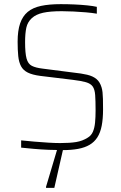

<svg xmlns="http://www.w3.org/2000/svg" viewBox="-20 -716 582 926"><path d="M281 8Q250 8 214 6.5Q178 5 144 2Q110 -1 82 -4V-39Q111 -36 145.5 -33Q180 -30 213 -28Q246 -26 270 -26Q317 -26 347.5 -31Q378 -36 403 -52Q420 -62 428 -80.5Q436 -99 438.5 -125Q441 -151 441 -183Q441 -230 439 -257.5Q437 -285 427 -299Q417 -313 394.5 -319.5Q372 -326 331 -331L174 -350Q136 -355 114 -366Q92 -377 81.5 -396.5Q71 -416 68 -445.5Q65 -475 65 -515Q65 -568 77 -603Q89 -638 113.5 -658.5Q138 -679 177.5 -687.5Q217 -696 273 -696Q306 -696 339.5 -694.5Q373 -693 401.5 -690Q430 -687 447 -683V-650Q424 -654 394.5 -656.5Q365 -659 334.5 -660.5Q304 -662 278 -662Q222 -662 188 -654.5Q154 -647 134 -629Q113 -610 107 -582.5Q101 -555 101 -513Q101 -460 108 -434Q115 -408 133.5 -398.5Q152 -389 186 -385L334 -366Q373 -362 400.5 -355.5Q428 -349 445 -335Q462 -321 470 -294Q473 -284 474.5 -271Q476 -258 476.5 -238.5Q477 -219 477 -188Q477 -143 470.5 -109.5Q464 -76 449.5 -53.5Q435 -31 412 -17.5Q389 -4 356.5 2Q324 8 281 8ZM202 190V185L261 -13H287V-8L242 190Z"/></svg>

Font: Saira SemiCondensed Thin
Style: Regular
Weight: 250
Width: 4
Designer: Hector Gatti with collaboration of the Omnibus-Type team
Foundry: Omnibus-Type
Version: Version 1.101